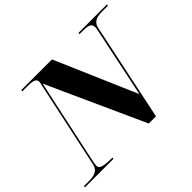

<svg xmlns="http://www.w3.org/2000/svg" viewBox="-179 -959 1205 1205"><g transform="rotate(-45 423.0 -357.0)"><path d="M-32 0H221L223 -10H215C154 -10 115 -17 115 -43C115 -50 116 -59 119 -77L241 -648L535 0H599L735 -649C746 -699 786 -704 829 -704H876L878 -714H626L624 -704H655C703 -704 725 -695 725 -667C725 -660 724 -650 722 -640L624 -172L390 -714H118L116 -704H159C204 -704 235 -700 235 -672C235 -665 232 -654 228 -636L106 -65C96 -17 56 -10 12 -10H-30Z"/></g></svg>

Font: Noto Serif Display ExtraBold
Style: Italic
Weight: 800
Italic angle: -12°
Designer: Monotype Design Team
Foundry: Monotype Imaging Inc.
Version: Version 2.009